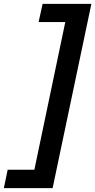

<svg xmlns="http://www.w3.org/2000/svg" viewBox="-76 -813 496 1000"><path d="M198 167H-56L-36 71H103L264 -698H125L146 -793H400Z"/></svg>

Font: Mona Sans SemiBold
Style: Italic
Weight: 600
Italic angle: -11.7°
Designer: Deni Anggara
Foundry: GitHub
Version: Version 2.000